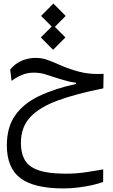

<svg xmlns="http://www.w3.org/2000/svg" viewBox="-20 -740 626 1068"><path d="M332.5 308.1Q170.4 308.1 94.2 251.5Q18.1 194.8 18.1 67.9Q18.1 -31.7 64 -97.7Q109.9 -163.6 196 -205.1Q282.2 -246.6 402.3 -272.9V-279.8Q381.3 -282.2 360.4 -287.4Q339.4 -292.5 307.6 -302.2Q266.6 -315.4 235.1 -325.7Q203.6 -335.9 167.5 -335.9Q131.8 -335.9 101.1 -322.8Q70.3 -309.6 44.4 -290L36.6 -353.5Q65.4 -387.7 102.1 -402.8Q138.7 -418 177.7 -418Q213.4 -418 245.6 -406.2Q277.8 -394.5 313.2 -378.4Q348.6 -362.3 393.6 -348.6Q424.3 -339.4 447.8 -335Q471.2 -330.6 496.3 -329.3Q521.5 -328.1 556.2 -329.1L554.7 -248.5Q405.3 -218.8 303 -181.6Q200.7 -144.5 148.4 -88.6Q96.2 -32.7 96.2 54.7Q96.2 112.3 118.4 150.4Q140.6 188.5 194.8 207.3Q249 226.1 345.7 226.1Q404.3 226.1 458 218Q511.7 210 554.2 202.1L553.7 272Q529.8 281.2 493.2 289.6Q456.5 297.9 414.8 303Q373 308.1 332.5 308.1ZM275.4 -462.9 207 -531.7 267.6 -592.3 208.5 -651.4 276.9 -720.2 345.2 -651.4 285.2 -590.8 343.8 -531.7Z"/></svg>

Font: Cascadia Code NF SemiLight
Style: Regular
Weight: 350
Monospace: yes
Designer: Aaron Bell
Foundry: Saja Typeworks
Version: Version 2404.023; ttfautohint (v1.8.4)